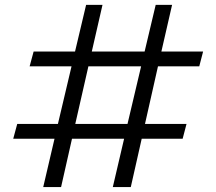

<svg xmlns="http://www.w3.org/2000/svg" viewBox="-20 -736 870 772"><path d="M225.6 16.1 269.5 -178.2H479L433.6 16.1H505.9L549.8 -178.2H714.4L730 -237.8H563L615.2 -469.2H781.2L796.4 -527.8V-528.8H628.9L671.9 -716.3H606L561.5 -528.8H349.1L392.1 -716.3H326.2L281.7 -528.8H115.2L99.1 -469.2H267.6L212.9 -237.8H49.3L33.2 -178.2H199.2L153.8 16.1ZM335.4 -469.2H547.4L492.7 -237.8H282.7Z"/></svg>

Font: Parastoo
Style: Regular
Weight: 400
Foundry: Saber Rastikerdar (saber.rastikerdar@gmail.com)
Version: Version 2.0.1